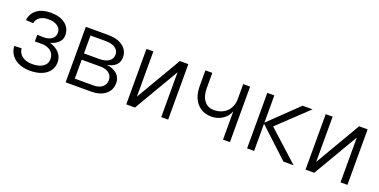

<svg xmlns="http://www.w3.org/2000/svg" viewBox="-19 -1127 3405 1723"><g transform="rotate(20 1683.5 -265.0)"><path d="M257 12Q212 12 174.5 0.5Q137 -11 110 -32Q83 -53 67.5 -83Q52 -113 50 -149L119 -152Q123 -106 159.5 -78.5Q196 -51 257 -51Q321 -51 358.5 -77Q396 -103 396 -148Q396 -197 360.5 -225Q325 -253 265 -251L210 -250V-314L265 -312Q317 -311 347.5 -333Q378 -355 378 -394Q378 -432 345.5 -455.5Q313 -479 258 -479Q207 -479 176 -457Q145 -435 140 -399L69 -403Q77 -468 127 -505Q177 -542 258 -542Q345 -542 396.5 -502.5Q448 -463 448 -394Q448 -356 420.5 -327.5Q393 -299 342 -285Q401 -268 433.5 -231.5Q466 -195 466 -144Q466 -108 451 -79Q436 -50 409 -30Q382 -10 343.5 1Q305 12 257 12Z M595 0V-530H808Q897 -530 949.5 -491Q1002 -452 1002 -386Q1002 -340 972 -311Q942 -282 889 -274Q952 -266 988 -233.5Q1024 -201 1024 -150Q1024 -81 973.5 -40.5Q923 0 837 0ZM661 -59H837Q891 -59 922 -83.5Q953 -108 953 -150Q953 -192 922 -216Q891 -240 837 -240H661ZM661 -300H808Q865 -300 898 -323Q931 -346 931 -386Q931 -425 898 -448Q865 -471 808 -471H661Z M1174 0V-530H1240V-98L1493 -530H1574V0H1508V-428L1257 0Z M2098 0V-270Q2080 -220 2033.5 -189Q1987 -158 1929 -158Q1840 -158 1788.5 -218Q1737 -278 1737 -382V-530H1803V-382Q1803 -307 1837 -264Q1871 -221 1929 -221Q1966 -221 1997 -233Q2028 -245 2050.5 -266.5Q2073 -288 2085.5 -319Q2098 -350 2098 -387V-530H2164V0Z M2675 0 2395 -260V0H2328V-530H2395V-270L2665 -530H2760L2480 -265L2772 0Z M2886 0V-530H2952V-98L3205 -530H3286V0H3220V-428L2969 0Z"/></g></svg>

Font: Geist Light
Style: Regular
Weight: 400
Designer: Basement.studio, Andrés Briganti, Mateo Zaragoza
Foundry: Basement.studio, Vercel, Andrés Briganti, Guido Ferreyra, Mateo Zaragoza
Version: Version 1.401